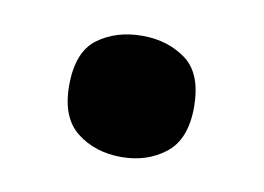

<svg xmlns="http://www.w3.org/2000/svg" viewBox="-35 -200 356 259"><g transform="rotate(10 142.5 -70.0)"><path d="M57 -70Q57 -116 82 -134.5Q107 -153 143 -153Q178 -153 203 -134.5Q228 -116 228 -70Q228 -26 203 -6.5Q178 13 143 13Q107 13 82 -6.5Q57 -26 57 -70Z"/></g></svg>

Font: Noto Sans NKo Unjoined
Style: Bold
Weight: 700
Designer: Monotype Design Team
Foundry: Monotype Imaging Inc.
Version: Version 2.004